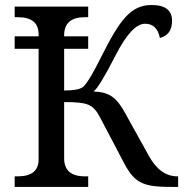

<svg xmlns="http://www.w3.org/2000/svg" viewBox="-20 -740 740 760"><path d="M612.8 -589.8C645 -598.1 661.1 -620.6 661.1 -657.2C661.1 -699.2 634.3 -720.2 580.1 -720.2C498.5 -720.2 454.6 -662.6 381.3 -516.1C344.7 -442.4 319.3 -401.9 306.2 -394C293 -385.7 268.6 -381.8 233.9 -381.8V-546.9H329.1V-596.2H233.9V-600.1C233.9 -647.9 261.2 -671.9 315.9 -671.9H329.1V-713.9H38.1V-671.9H50.8C105.5 -671.9 132.8 -649.4 132.8 -604V-596.2H38.1V-546.9H132.8V-108.9C132.8 -64.5 105.5 -42 50.8 -42H38.1V0H329.1V-42H315.9C261.2 -42 233.9 -65.9 233.9 -113.8V-335.9C335 -335.9 350.1 -325.2 379.9 -268.1L471.2 -94.2C516.1 -8.3 554.2 0 670.9 0H685.1V-42H682.1C636.7 -42 599.6 -68.8 569.8 -122.1L476.1 -291C442.4 -353 414.6 -375.5 350.1 -377.9C364.3 -387.2 393.1 -434.1 436.5 -519C479.5 -603.5 518.6 -646 554.2 -646C585.9 -646 605.5 -627.4 612.8 -589.8Z"/></svg>

Font: The Erased English
Style: Regular
Weight: 400
Designer: Monotype Design team + ligartures altered by 180 Amsterdam
Foundry: Monotype Imaging Inc.
Version: Version 1.030;Glyphs 3.1.2 (3151)